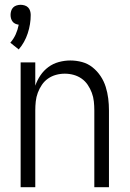

<svg xmlns="http://www.w3.org/2000/svg" viewBox="-20 -780 540 800"><path d="M66 0V-520H127V-423Q135 -446 148.5 -466Q162 -486 181.5 -500.5Q201 -515 225 -521.5Q249 -528 273 -528Q298 -528 322 -521.5Q346 -515 365.5 -499.5Q385 -484 399 -463Q413 -442 420.5 -418Q428 -394 431 -369.5Q434 -345 434 -320V0H373V-320Q373 -339 371 -357.5Q369 -376 362.5 -393.5Q356 -411 345.5 -426.5Q335 -442 320 -452.5Q305 -463 287 -468Q269 -473 250 -473Q231 -473 213 -468Q195 -463 180 -452.5Q165 -442 154.5 -426.5Q144 -411 137.5 -393.5Q131 -376 129 -357.5Q127 -339 127 -320V0ZM58 -574 23 -602Q37 -618 45.5 -637Q54 -656 58 -677Q51 -678 44 -681Q37 -684 32.5 -690Q28 -696 26 -703Q24 -710 24 -718Q24 -726 26.5 -734.5Q29 -743 35 -749Q41 -755 49.5 -757.5Q58 -760 66 -760Q74 -760 82.5 -757.5Q91 -755 97 -749Q103 -743 105.5 -734.5Q108 -726 108 -718Q108 -679 95.5 -641Q83 -603 58 -574Z"/></svg>

Font: Iosevka Term Curly Light
Style: Regular
Weight: 300
Designer: Belleve Invis
Foundry: Belleve Invis
Version: Version 32.3.0